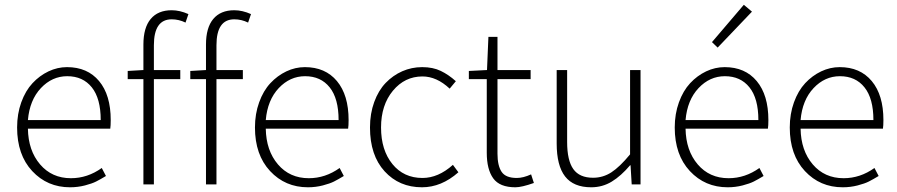

<svg xmlns="http://www.w3.org/2000/svg" viewBox="-20 -774 3767 806"><path d="M51.8 -238.8Q51.8 -295.9 69.3 -344.5Q86.9 -393.1 116.5 -424.8Q146 -456.5 183.6 -474.4Q221.2 -492.2 261.2 -492.2Q347.2 -492.2 396 -433.6Q444.8 -375 444.8 -270Q444.8 -246.1 442.9 -233.9H97.2Q98.6 -142.1 148.2 -84Q197.8 -25.9 277.8 -25.9Q347.2 -25.9 407.2 -68.8L424.8 -35.2Q400.4 -20.5 383.5 -12Q366.7 -3.4 336.7 4.4Q306.6 12.2 273.9 12.2Q178.7 12.2 115.2 -55.9Q51.8 -124 51.8 -238.8ZM97.2 -270H402.8Q402.8 -360.4 365.5 -407.2Q328.1 -454.1 262.2 -454.1Q198.7 -454.1 151.6 -404.1Q104.5 -354 97.2 -270Z M516.1 -441.9V-476.1L582 -480V-586.9Q582 -657.7 612.5 -694.3Q643.1 -731 700.7 -731Q734.9 -731 771 -714.8L758.8 -679.2Q731 -692.9 700.7 -692.9Q626 -692.9 626 -584V-480H736.8V-441.9H626V0H582V-441.9Z M778.8 -441.9V-476.1L844.7 -480V-586.9Q844.7 -657.7 875.2 -694.3Q905.8 -731 963.4 -731Q997.6 -731 1033.7 -714.8L1021.5 -679.2Q993.7 -692.9 963.4 -692.9Q888.7 -692.9 888.7 -584V-480H999.5V-441.9H888.7V0H844.7V-441.9Z M1050.3 -238.8Q1050.3 -295.9 1067.9 -344.5Q1085.4 -393.1 1115 -424.8Q1144.5 -456.5 1182.1 -474.4Q1219.7 -492.2 1259.8 -492.2Q1345.7 -492.2 1394.5 -433.6Q1443.4 -375 1443.4 -270Q1443.4 -246.1 1441.4 -233.9H1095.7Q1097.2 -142.1 1146.7 -84Q1196.3 -25.9 1276.4 -25.9Q1345.7 -25.9 1405.8 -68.8L1423.3 -35.2Q1398.9 -20.5 1382.1 -12Q1365.2 -3.4 1335.2 4.4Q1305.2 12.2 1272.5 12.2Q1177.2 12.2 1113.8 -55.9Q1050.3 -124 1050.3 -238.8ZM1095.7 -270H1401.4Q1401.4 -360.4 1364 -407.2Q1326.7 -454.1 1260.7 -454.1Q1197.3 -454.1 1150.1 -404.1Q1103 -354 1095.7 -270Z M1533.2 -238.8Q1533.2 -297.4 1551 -345.9Q1568.8 -394.5 1599.1 -426Q1629.4 -457.5 1668.7 -474.9Q1708 -492.2 1752.4 -492.2Q1797.4 -492.2 1830.3 -476.3Q1863.3 -460.4 1893.6 -433.1L1867.7 -401.9Q1813 -453.1 1753.4 -453.1Q1679.2 -453.1 1629.4 -393.1Q1579.6 -333 1579.6 -238.8Q1579.6 -144 1627.2 -85.4Q1674.8 -26.9 1753.4 -26.9Q1819.8 -26.9 1881.3 -82L1904.3 -50.8Q1833 12.2 1751.5 12.2Q1655.8 12.2 1594.5 -54.9Q1533.2 -122.1 1533.2 -238.8Z M1948.2 -441.9V-476.1L2024.4 -480L2030.3 -619.1H2068.4V-480H2207.5V-441.9H2068.4V-128.9Q2068.4 -78.6 2085.7 -52.7Q2103 -26.9 2149.4 -26.9Q2176.3 -26.9 2209.5 -42L2221.2 -5.9Q2169.9 12.2 2143.6 12.2Q2077.6 12.2 2050.5 -25.4Q2023.4 -63 2023.4 -132.8V-441.9Z M2316.9 -171.9V-480H2360.8V-178.2Q2360.8 -100.6 2386.7 -64.2Q2412.6 -27.8 2469.7 -27.8Q2511.2 -27.8 2546.4 -50.5Q2581.5 -73.2 2625 -126V-480H2668.9V0H2631.8L2627 -80.1H2625Q2586.9 -35.2 2547.9 -11.5Q2508.8 12.2 2461.9 12.2Q2387.7 12.2 2352.3 -33.2Q2316.9 -78.6 2316.9 -171.9Z M2812.5 -238.8Q2812.5 -295.9 2830.1 -344.5Q2847.7 -393.1 2877.2 -424.8Q2906.7 -456.5 2944.3 -474.4Q2981.9 -492.2 3022 -492.2Q3107.9 -492.2 3156.7 -433.6Q3205.6 -375 3205.6 -270Q3205.6 -246.1 3203.6 -233.9H2857.9Q2859.4 -142.1 2908.9 -84Q2958.5 -25.9 3038.6 -25.9Q3107.9 -25.9 3168 -68.8L3185.5 -35.2Q3161.1 -20.5 3144.3 -12Q3127.4 -3.4 3097.4 4.4Q3067.4 12.2 3034.7 12.2Q2939.5 12.2 2876 -55.9Q2812.5 -124 2812.5 -238.8ZM2857.9 -270H3163.6Q3163.6 -360.4 3126.2 -407.2Q3088.9 -454.1 3022.9 -454.1Q2959.5 -454.1 2912.4 -404.1Q2865.2 -354 2857.9 -270ZM2968.8 -597.2 3102.5 -753.9 3136.7 -725.1 2992.7 -574.2Z M3295.4 -238.8Q3295.4 -295.9 3313 -344.5Q3330.6 -393.1 3360.1 -424.8Q3389.6 -456.5 3427.2 -474.4Q3464.8 -492.2 3504.9 -492.2Q3590.8 -492.2 3639.6 -433.6Q3688.5 -375 3688.5 -270Q3688.5 -246.1 3686.5 -233.9H3340.8Q3342.3 -142.1 3391.8 -84Q3441.4 -25.9 3521.5 -25.9Q3590.8 -25.9 3650.9 -68.8L3668.5 -35.2Q3644 -20.5 3627.2 -12Q3610.4 -3.4 3580.3 4.4Q3550.3 12.2 3517.6 12.2Q3422.4 12.2 3358.9 -55.9Q3295.4 -124 3295.4 -238.8ZM3340.8 -270H3646.5Q3646.5 -360.4 3609.1 -407.2Q3571.8 -454.1 3505.9 -454.1Q3442.4 -454.1 3395.3 -404.1Q3348.1 -354 3340.8 -270Z"/></svg>

Font: Source Sans Pro Light
Style: Regular
Weight: 300
Designer: Paul D. Hunt
Foundry: Adobe Systems Incorporated
Version: Version 2.020;PS 2.0;hotconv 1.0.86;makeotf.lib2.5.63406